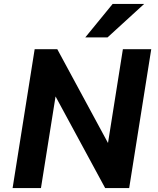

<svg xmlns="http://www.w3.org/2000/svg" viewBox="-20 -955 800 975"><path d="M44 0 156 -705H271L530 -226H528L604 -705H748L636 0H514L259 -471H263L188 0ZM413 -765 552 -935H712L526 -765Z"/></svg>

Font: Nunito Sans 7pt SemiCondensed ExtraBold
Style: Italic
Weight: 800
Width: 4
Italic angle: -9°
Designer: Vernon Adams
Foundry: Vernon Adams
Version: Version 3.101;gftools[0.9.27]